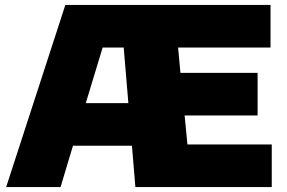

<svg xmlns="http://www.w3.org/2000/svg" viewBox="-20 -760 1164 780"><path d="M5 0 245.5 -740H1079V-567H703.5L713 -464H1026.5V-291H730L741.5 -173H1084V0H530L516 -168H276.5L226 0ZM397 -567 328.5 -341H501.5L482.5 -567Z"/></svg>

Font: Encode Sans SmExp Black
Style: Regular
Weight: 900
Width: 6
Designer: Multiple Designers
Foundry: Impallari Type
Version: Version 3.002; ttfautohint (v1.8.3) -l 8 -r 50 -G 200 -x 14 